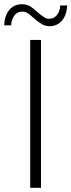

<svg xmlns="http://www.w3.org/2000/svg" viewBox="-21 -889 338 909"><path d="M122 0V-700H173V0ZM214 -765Q192 -765 175 -776Q157 -787 138 -804Q123 -818 110 -827Q99 -834 85 -834Q62 -834 48 -817Q33 -798 32 -769H-1Q0 -813 23 -842Q46 -869 82 -869Q105 -869 122 -859Q137 -850 158 -830Q172 -818 187 -808Q198 -800 211 -800Q234 -800 248 -817Q263 -835 264 -863H297Q295 -819 273 -792Q250 -765 214 -765Z"/></svg>

Font: Montserrat Light Alt1
Style: Light
Weight: 500
Designer: Differentunic
Foundry: Julieta Ulanovsky
Version: 0.1